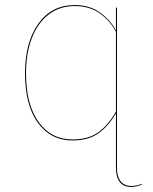

<svg xmlns="http://www.w3.org/2000/svg" viewBox="-20 -547 607 760"><path d="M541 184Q519 193 499 193Q469 193 454 173.5Q439 154 439 118V-99Q410 -48 370 -19.5Q330 9 267 9Q181 9 130 -61Q79 -131 79 -257Q79 -379 131.5 -453Q184 -527 276 -527Q334 -527 375 -498Q416 -469 439 -427V-517H443V119Q443 152 457.5 170.5Q472 189 500 189Q521 189 540 181ZM439 -106V-421Q416 -465 375 -494Q334 -523 276 -523Q216 -523 172.5 -489.5Q129 -456 106 -396Q83 -336 83 -257Q83 -133 133 -64Q183 5 267 5Q330 5 370 -24Q410 -53 439 -106Z"/></svg>

Font: FiraGO Four
Style: Regular
Weight: 100
Designer: bBox Type
Foundry: bBox Type GmbH
Version: Version 1.001